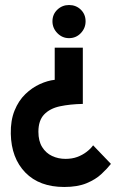

<svg xmlns="http://www.w3.org/2000/svg" viewBox="-20 -733 485 765"><path d="M310 -543V-319Q259 -318 219 -309.5Q179 -301 156 -277Q133 -253 133 -208Q133 -171 148 -147Q163 -123 187.5 -111.5Q212 -100 241 -100Q267 -100 287.5 -107.5Q308 -115 324.5 -127.5Q341 -140 351 -154L422 -80Q407 -61 384 -39.5Q361 -18 325 -3Q289 12 236 12Q137 12 81 -45.5Q25 -103 23 -200Q22 -253 38 -292.5Q54 -332 81 -358Q108 -384 139 -398Q170 -412 198 -415V-543ZM255 -713Q283 -713 302 -694.5Q321 -676 321 -648Q321 -621 302 -601Q283 -581 255 -581Q228 -581 208.5 -601Q189 -621 189 -648Q189 -676 208.5 -694.5Q228 -713 255 -713Z"/></svg>

Font: Stick No Bills
Style: Bold
Weight: 700
Version: Version 2.000